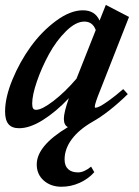

<svg xmlns="http://www.w3.org/2000/svg" viewBox="-28 -499 553 764"><path d="M47.9 11.2Q19.5 11.2 5.9 -4.9Q-7.8 -21 -7.8 -55.2Q-7.8 -111.3 21.5 -182.4Q50.8 -253.4 94.7 -314Q138.7 -374.5 195.3 -416.3Q252 -458 301.8 -458Q350.1 -458 368.2 -417L393.1 -479.5L485.4 -431.6L372.6 -144.5Q349.1 -86.9 349.1 -74.2Q349.1 -70.3 352.1 -70.3Q357.9 -70.3 369.9 -76.2Q381.8 -82 406.7 -99.9Q431.6 -117.7 462.4 -144.5L480.5 -124.5Q404.3 -50.3 339.8 -14.2Q285.6 17.1 257.3 55.4Q229 93.8 229 135.7Q229 160.6 242.9 173.8Q256.8 187 282.7 187Q306.2 187 334.5 164.1L347.2 186Q324.2 212.4 289.3 228.3Q254.4 244.1 216.8 244.1Q174.3 244.1 146.2 219.5Q118.2 194.8 118.2 155.3Q118.2 81.1 242.2 6.8Q226.1 -1 226.1 -26.4Q226.1 -51.8 246.1 -108.4Q194.8 -54.2 142.8 -21.5Q90.8 11.2 47.9 11.2ZM100.1 -86.9Q100.1 -73.7 103.5 -67.9Q106.9 -62 115.7 -62Q138.7 -62 184.6 -97.2Q230.5 -132.3 276.4 -186L353 -379.4Q340.8 -413.1 307.6 -413.1Q273.4 -413.1 234.6 -374.8Q195.8 -336.4 167 -283.7Q138.2 -231 119.1 -175.8Q100.1 -120.6 100.1 -86.9Z"/></svg>

Font: Elstob 8pt
Style: Bold Italic
Weight: 700
Italic angle: -20°
Designer: Peter S. Baker
Version: Version 1.015